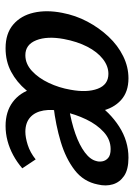

<svg xmlns="http://www.w3.org/2000/svg" viewBox="84 -554 481 689"><g transform="rotate(90 324.5 -209.5)"><path d="M153 11Q100 11 68 -16.5Q36 -44 25.5 -90Q15 -136 26 -192Q35 -240 57.5 -282.5Q80 -325 111.5 -358.5Q143 -392 181.5 -411Q220 -430 261 -430Q310 -430 339.5 -403Q369 -376 378.5 -331Q388 -286 377 -228Q370 -183 351 -140Q332 -97 303.5 -63Q275 -29 237.5 -9Q200 11 153 11ZM178 -60Q209 -60 234.5 -83.5Q260 -107 277.5 -144Q295 -181 302 -222Q313 -281 298.5 -319.5Q284 -358 245 -358Q217 -358 191.5 -338Q166 -318 147.5 -282Q129 -246 120 -198Q109 -138 124.5 -99Q140 -60 178 -60ZM432 11Q381 11 346.5 -14.5Q312 -40 298.5 -85.5Q285 -131 298 -192Q311 -255 346.5 -309Q382 -363 434 -396.5Q486 -430 546 -430Q588 -430 611 -414.5Q634 -399 641.5 -374Q649 -349 642 -320Q632 -269 590.5 -237Q549 -205 489 -187Q429 -169 361 -161L365 -216Q419 -225 460 -239.5Q501 -254 527 -273.5Q553 -293 558 -315Q561 -324 559 -336Q557 -348 547 -357Q537 -366 515 -366Q481 -366 454 -341.5Q427 -317 408.5 -278.5Q390 -240 381 -198Q371 -157 376.5 -125.5Q382 -94 401.5 -77Q421 -60 453 -60Q473 -60 500 -68.5Q527 -77 552 -97L584 -49Q562 -30 537 -16.5Q512 -3 485.5 4Q459 11 432 11Z"/></g></svg>

Font: Ysabeau Office SemiBold
Style: Italic
Weight: 600
Italic angle: -12°
Designer: Christian Thalmann (Catharsis Fonts)
Version: Version 2.001;gftools[0.9.30]; featfreeze: tnum,lnum,ss02